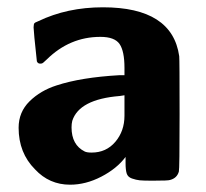

<svg xmlns="http://www.w3.org/2000/svg" viewBox="-20 -495 565 526"><path d="M321 -309Q321 -355 307.5 -374.5Q294 -394 255 -394Q171 -394 108 -332Q97 -321 94 -321Q84 -319 81 -327Q72 -410 72 -420Q72 -423 72.5 -425.5Q73 -428 73 -429Q73 -430 74.5 -431.5Q76 -433 77 -433.5Q78 -434 80.5 -435Q83 -436 85 -437Q164 -475 262 -475Q452 -475 471 -341Q472 -332 472 -181Q472 -31 470 -25Q465 -7 446 -2Q442 0 398 0Q373 0 363 -1Q353 -2 341.5 -6Q330 -10 327 -20Q324 -30 324 -48V-65Q300 -33 257.5 -11Q215 11 172 11Q115 11 76 -31Q31 -76 31 -145Q31 -188 61 -217.5Q91 -247 135 -261Q202 -283 307 -289H321ZM231 -77Q271 -77 296 -106.5Q321 -136 321 -178V-201V-234L308 -232Q197 -223 178 -164Q176 -156 176 -146Q176 -98 212 -80Q218 -77 231 -77Z"/></svg>

Font: KaTeX_SansSerif
Style: Bold
Weight: 700
Version: Version 1.1; ttfautohint (v1.3)